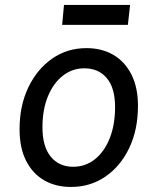

<svg xmlns="http://www.w3.org/2000/svg" viewBox="-20 -752 640 780"><path d="M268.5 7.5Q206.5 7.5 159.5 -19.5Q112.5 -46.5 86 -98.8Q59.5 -151 59.5 -227Q59.5 -322.5 95 -396.8Q130.5 -471 191.8 -513.8Q253 -556.5 331 -556.5Q394 -556.5 441 -528.8Q488 -501 514.2 -448.8Q540.5 -396.5 540.5 -322Q540.5 -225.5 505.2 -151.2Q470 -77 408.5 -34.8Q347 7.5 268.5 7.5ZM277 -74.5Q327 -74.5 365.2 -104.8Q403.5 -135 425.5 -189.8Q447.5 -244.5 447.5 -317Q447.5 -394.5 414 -434.5Q380.5 -474.5 322.5 -474.5Q273.5 -474.5 235 -444.2Q196.5 -414 174.5 -360.2Q152.5 -306.5 152.5 -235Q152.5 -156.5 186.2 -115.5Q220 -74.5 277 -74.5ZM232.5 -651 240 -732H508.5L499.5 -651Z"/></svg>

Font: Spline Sans Mono
Style: Italic
Weight: 400
Italic angle: -4°
Monospace: yes
Designer: Eben Sorkin, Mirko Velimirovic
Foundry: Sorkin Type
Version: Version 1.004